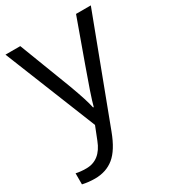

<svg xmlns="http://www.w3.org/2000/svg" viewBox="-187 -636 879 978"><g transform="rotate(-30 252.0 -147.5)"><path d="M1 -535H88L205 -230Q244 -125 253 -79H257Q263 -104 283.5 -164.5Q304 -225 416 -535H503L273 74Q239 165 193 202.5Q147 240 81 240Q44 240 8 232V167Q35 173 68 173Q151 173 187 79L217 3Z"/></g></svg>

Font: Stephens Clock
Style: Regular
Weight: 400
Designer: Peter Wiegel (catfonts.de) with slight modifications by DT1.org
Version: Version 0.9.1